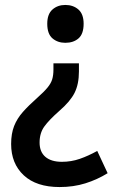

<svg xmlns="http://www.w3.org/2000/svg" viewBox="-20 -564 460 776"><path d="M299 -275Q299 -224 281.5 -189Q264 -154 220 -116Q178 -79 159 -52.5Q140 -26 140 12Q140 50 163.5 70Q187 90 230 90Q268 90 302.5 78Q337 66 373 46L415 136Q373 162 325 177Q277 192 221 192Q127 192 76 144.5Q25 97 25 18Q25 -24 37 -54.5Q49 -85 72.5 -111.5Q96 -138 131 -169Q158 -193 172 -210Q186 -227 191 -243.5Q196 -260 196 -283V-308H299ZM318 -468Q318 -427 297.5 -409Q277 -391 244 -391Q213 -391 192 -409Q171 -427 171 -468Q171 -507 192 -525.5Q213 -544 244 -544Q276 -544 297 -525.5Q318 -507 318 -468Z"/></svg>

Font: Noto Sans Gujarati SemiCondensed SemiBold
Style: Regular
Weight: 600
Width: 4
Designer: Jelle Bosma - Monotype Design Team, Universal Thirst
Foundry: Monotype Imaging Inc.
Version: Version 2.106; ttfautohint (v1.8.4.7-5d5b)